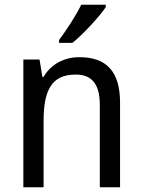

<svg xmlns="http://www.w3.org/2000/svg" viewBox="-20 -786 599 806"><path d="M424 -756V-766H321C299 -721 260 -661 228 -618V-606H284C329 -642 399 -718 424 -756ZM313 -546C252 -546 194 -518 163 -463H158L146 -536H78V0H163V-278C163 -408 197 -473 298 -473C368 -473 399 -430 399 -345V0H484V-355C484 -487 426 -546 313 -546Z"/></svg>

Font: Noto Sans Ethiopic SemiCondensed
Style: Regular
Weight: 400
Width: 4
Designer: Monotype Design Team
Foundry: Monotype Imaging Inc.
Version: Version 2.102